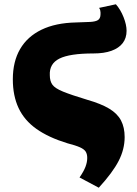

<svg xmlns="http://www.w3.org/2000/svg" viewBox="-20 -648 639 898"><path d="M442 230 352 182Q372 153 380 131.5Q388 110 388 91Q388 73 381 61.5Q374 50 354 41Q334 32 295 22Q207 -5 150.5 -45Q94 -85 67 -142.5Q40 -200 40 -277Q40 -360 74 -418.5Q108 -477 174 -509Q240 -541 336 -543Q378 -544 402.5 -545.5Q427 -547 438 -554Q449 -561 450 -578Q451 -589 449 -598.5Q447 -608 443 -611L522 -628Q544 -603 558 -567.5Q572 -532 572 -504Q572 -470 554 -446.5Q536 -423 501.5 -410.5Q467 -398 417 -398Q306 -398 258 -374Q210 -350 213 -296Q213 -269 225 -252Q237 -235 275 -219.5Q313 -204 389 -181Q452 -163 490.5 -140Q529 -117 546 -84.5Q563 -52 563 -7Q563 50 535 104.5Q507 159 442 230Z"/></svg>

Font: Literata Variable Black
Style: Regular
Weight: 900
Designer: Latin by Veronika Burian and Jose Scaglione. Greek by Irene Vlachou. Cyrillic by Vera Evstafieva.
Foundry: TypeTogether
Version: Version 3.021